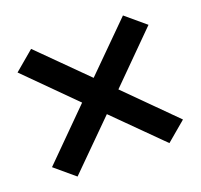

<svg xmlns="http://www.w3.org/2000/svg" viewBox="-100 -723 800 766"><g transform="rotate(-20 300.0 -340.0)"><path d="M105 -69 22 -139 223 -340 22 -541 105 -611 300 -417 495 -611 578 -541 377 -340 578 -139 495 -69 300 -263Z"/></g></svg>

Font: Iosevka HT Extrabold Extended
Style: Regular
Weight: 800
Width: 7
Monospace: yes
Designer: Belleve Invis
Foundry: Belleve Invis
Version: Version 32.3.0; ttfautohint (v1.8.4)